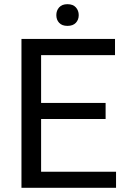

<svg xmlns="http://www.w3.org/2000/svg" viewBox="-20 -897 608 917"><path d="M82.5 0ZM484.4 -328.6H176.3V-76.7H534.2V0H82.5V-710.9H529.3V-633.8H176.3V-405.3H484.4ZM249 -824.7Q249 -846.7 262.5 -861.8Q275.9 -877 302.2 -877Q328.6 -877 342.3 -861.8Q356 -846.7 356 -824.7Q356 -802.7 342.3 -788.1Q328.6 -773.4 302.2 -773.4Q275.9 -773.4 262.5 -788.1Q249 -802.7 249 -824.7Z"/></svg>

Font: Roboto
Style: Regular
Weight: 400
Designer: Google
Version: Version 2.134; 2016; ttfautohint (v1.6)